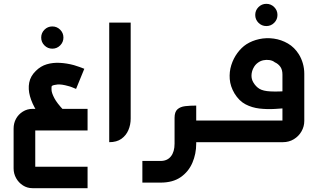

<svg xmlns="http://www.w3.org/2000/svg" viewBox="-20 -742 1659 1002"><path d="M253 -488Q229 -488 212 -505Q195 -522 195 -546Q195 -570 212 -587Q229 -604 253 -604Q277 -604 294 -587Q311 -570 311 -546Q311 -522 294 -505Q277 -488 253 -488Z M149 240Q122 240 99.5 225.5Q77 211 64 187.5Q51 164 51 137V-71Q51 -99 63.5 -122Q76 -145 99 -159.5Q122 -174 151 -174H437V-61H151Q154 -65 157.5 -68Q161 -71 164 -75V141Q161 137 157.5 134Q154 131 151 128H437V240ZM228 -90Q194 -126 170.5 -164Q147 -202 136.5 -239.5Q126 -277 132.5 -311Q139 -345 167 -372Q192 -397 224 -406.5Q256 -416 292.5 -414Q329 -412 366 -402Q380 -398 393.5 -393Q407 -388 420 -383L377 -278Q365 -283 355 -287Q345 -291 336 -293Q301 -303 279.5 -301Q258 -299 250 -293Q248 -287 249 -271.5Q250 -256 263.5 -230Q277 -204 312 -167Z M550 0V-624H662V-123Q662 -91 650 -63Q638 -35 613.5 -17.5Q589 0 550 0Z M973 0V-113H1122V0ZM723 211V98H818Q853 98 872 74Q891 50 891 8V-127Q891 -158 906 -171.5Q921 -185 946.5 -188Q972 -191 1004 -191V8Q1004 61 984 107.5Q964 154 923 182.5Q882 211 818 211Z M1370 -606Q1346 -606 1329 -623Q1312 -640 1312 -664Q1312 -688 1329 -705Q1346 -722 1370 -722Q1394 -722 1411 -705Q1428 -688 1428 -664Q1428 -640 1411 -623Q1394 -606 1370 -606Z M1104 0V-113H1468Q1464 -109 1461 -106Q1458 -103 1454 -99V-353Q1454 -378 1443 -393.5Q1432 -409 1414 -417Q1403 -426 1386.5 -428.5Q1370 -431 1354 -427.5Q1338 -424 1325 -414Q1311 -404 1302 -386Q1293 -368 1292.5 -348.5Q1292 -329 1302 -312Q1315 -290 1334 -278.5Q1353 -267 1390.5 -265Q1428 -263 1494 -267V-179Q1456 -176 1415 -173.5Q1374 -171 1334.5 -175.5Q1295 -180 1261.5 -197.5Q1228 -215 1204 -254Q1182 -291 1179 -329Q1176 -367 1187 -402Q1198 -437 1219 -465.5Q1240 -494 1266 -511Q1296 -530 1333 -538Q1370 -546 1409 -540.5Q1448 -535 1482.5 -515Q1517 -495 1540 -458Q1553 -437 1560.5 -411Q1568 -385 1568 -357V-111Q1568 -82 1553.5 -56.5Q1539 -31 1513.5 -15.5Q1488 0 1456 0Z"/></svg>

Font: Mada SemiBold
Style: Regular
Weight: 600
Designer: Khaled Hosny
Version: Version 1.5